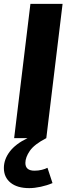

<svg xmlns="http://www.w3.org/2000/svg" viewBox="-44 -713 357 991"><path d="M195 0Q133 32 110 65.5Q87 99 87 128Q87 168 134 168Q154 168 172 163.5Q190 159 201 153L227 232Q199 244 166.5 251Q134 258 107 258Q45 258 10.5 230Q-24 202 -24 154Q-24 110 6 70Q36 30 98 0H29L113 -693H279Z"/></svg>

Font: Szlgxwxxxixliatcpuztgldltzi
Style: Regular
Weight: 700
Italic angle: -8°
Designer: Carrois Corporate & Edenspiekermann
Foundry: Carrois Corporate GbR & Edenspiekermann AG
Version: Version 2.001